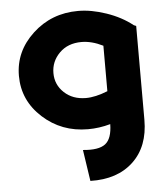

<svg xmlns="http://www.w3.org/2000/svg" viewBox="-53 -576 743 854"><g transform="rotate(-5 318.0 -149.0)"><path d="M569 -443 579 -439V-20Q579 99 508 166Q437 233 316 230L295 90Q365 97 395 74Q425 51 426 -14Q376 0 326 0Q208 0 124 -76.5Q40 -153 40 -263Q40 -372 124 -450Q208 -528 327 -528Q386 -528 453 -505Q520 -482 569 -443ZM329 -139Q371 -139 426 -161V-364Q376 -389 330 -389Q269 -389 231.5 -351.5Q194 -314 194 -262Q194 -210 232 -174.5Q270 -139 329 -139Z"/></g></svg>

Font: Montserrat-Arabic SemiBold
Style: Regular
Weight: 600
Designer: Mohamed Gaber
Foundry: Kief Type Foundry
Version: Version 5.008;PS 005.008;hotconv 1.0.88;makeotf.lib2.5.64775